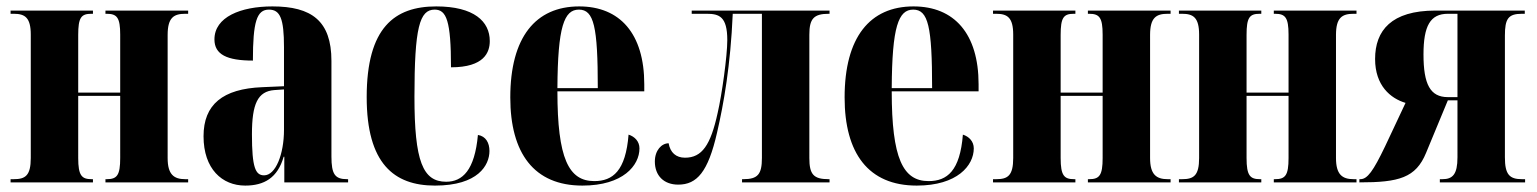

<svg xmlns="http://www.w3.org/2000/svg" viewBox="-20 -569 4796 599"><path d="M13 0H270V-10H266C235 -10 224 -21 224 -76V-270H355V-76C355 -22 345 -10 313 -10H309V0H567V-10H558C522 -10 503 -25 503 -76V-460C503 -514 522 -526 558 -526H567V-536H309V-526H313C345 -526 355 -514 355 -461V-280H224V-460C224 -514 233 -526 265 -526H270V-536H13V-526H23C58 -526 76 -514 76 -461V-76C76 -21 59 -10 23 -10H13Z M745 10C804 10 846 -14 865 -80H867V0H1066V-10H1063C1025 -10 1014 -25 1014 -81V-379C1014 -504 952 -549 830 -549C731 -549 649 -516 649 -446C649 -399 688 -380 769 -380C769 -501 781 -539 819 -539C854 -539 866 -511 866 -422V-300L798 -297C675 -292 615 -243 615 -144C615 -42 673 10 745 10ZM804 -22C777 -22 766 -46 766 -150C766 -245 784 -284 836 -288L866 -290V-164C866 -88 840 -22 804 -22Z M1337 10C1472 10 1507 -54 1507 -98C1507 -123 1496 -144 1471 -148C1461 -38 1423 -2 1372 -2C1299 -2 1273 -66 1273 -267C1273 -483 1289 -539 1336 -539C1373 -539 1387 -504 1387 -359C1491 -359 1508 -406 1508 -441C1508 -502 1459 -549 1341 -549C1211 -549 1124 -483 1124 -266C1124 -59 1209 10 1337 10Z M1797 10C1924 10 1975 -53 1975 -106C1975 -128 1960 -143 1941 -149C1932 -36 1892 -4 1834 -4C1754 -4 1719 -75 1719 -284H1990V-306C1990 -464 1914 -549 1787 -549C1651 -549 1572 -453 1572 -265C1572 -91 1646 10 1797 10ZM1845 -294H1719C1720 -486 1740 -539 1786 -539C1833 -539 1845 -486 1845 -294Z M2096 7C2154 7 2189 -32 2217 -155C2238 -246 2259 -364 2266 -526H2357V-76C2357 -25 2344 -10 2299 -10H2295V0H2568V-10H2565C2518 -10 2505 -25 2505 -76V-461C2505 -511 2519 -526 2566 -526H2568V-536H2138V-526H2185C2224 -526 2249 -517 2249 -444C2249 -394 2232 -273 2219 -217C2197 -116 2170 -77 2117 -77C2089 -77 2071 -93 2066 -122C2044 -122 2023 -100 2023 -65C2023 -21 2051 7 2096 7Z M2840 10C2967 10 3018 -53 3018 -106C3018 -128 3003 -143 2984 -149C2975 -36 2935 -4 2877 -4C2797 -4 2762 -75 2762 -284H3033V-306C3033 -464 2957 -549 2830 -549C2694 -549 2615 -453 2615 -265C2615 -91 2689 10 2840 10ZM2888 -294H2762C2763 -486 2783 -539 2829 -539C2876 -539 2888 -486 2888 -294Z M3078 0H3335V-10H3331C3300 -10 3289 -21 3289 -76V-270H3420V-76C3420 -22 3410 -10 3378 -10H3374V0H3632V-10H3623C3587 -10 3568 -25 3568 -76V-460C3568 -514 3587 -526 3623 -526H3632V-536H3374V-526H3378C3410 -526 3420 -514 3420 -461V-280H3289V-460C3289 -514 3298 -526 3330 -526H3335V-536H3078V-526H3088C3123 -526 3141 -514 3141 -461V-76C3141 -21 3124 -10 3088 -10H3078Z M3658 0H3915V-10H3911C3880 -10 3869 -21 3869 -76V-270H4000V-76C4000 -22 3990 -10 3958 -10H3954V0H4212V-10H4203C4167 -10 4148 -25 4148 -76V-460C4148 -514 4167 -526 4203 -526H4212V-536H3954V-526H3958C3990 -526 4000 -514 4000 -461V-280H3869V-460C3869 -514 3878 -526 3910 -526H3915V-536H3658V-526H3668C3703 -526 3721 -514 3721 -461V-76C3721 -21 3704 -10 3668 -10H3658Z M4221 0C4344 0 4397 -14 4429 -92L4497 -256H4527V-78C4527 -25 4512 -10 4480 -10H4472V0H4738V-10H4728C4689 -10 4675 -25 4675 -78V-458C4675 -510 4685 -526 4728 -526H4737V-536H4458C4321 -536 4270 -474 4270 -385C4270 -302 4318 -262 4365 -248L4301 -112C4264 -35 4246 -10 4224 -10H4221ZM4497 -266C4442 -266 4421 -306 4421 -399C4421 -488 4442 -526 4497 -526H4527V-266Z"/></svg>

Font: Noto Serif Display ExtraCondensed ExtraBold
Style: Regular
Weight: 800
Width: 2
Designer: Monotype Design Team
Foundry: Monotype Imaging Inc.
Version: Version 2.009